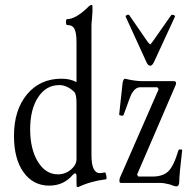

<svg xmlns="http://www.w3.org/2000/svg" viewBox="-20 -746 774 783"><path d="M299 17Q293 17 292.5 13.5Q292 10 292 -8V-28Q292 -39 286 -39Q282 -39 276 -32Q239 11 181 11Q115 11 76 -43.5Q37 -98 37 -192Q37 -297 90 -361Q143 -425 231 -425Q267 -425 292 -411V-573Q292 -611 284 -627.5Q276 -644 254 -644Q249 -644 249 -656Q249 -668 254 -668Q287 -668 335 -713Q347 -726 353 -726Q357 -726 357 -720Q358 -700 355.5 -675.5Q353 -651 353 -641V-114Q353 -40 387 -40Q393 -40 408 -43Q410 -43 412 -36Q414 -29 414.5 -23Q415 -17 413 -15Q349 -7 299 17ZM593 -478Q584 -478 578 -491L493 -677Q491 -682 498 -685Q505 -688 508 -683L581 -577Q590 -565 593 -565Q594 -565 603 -577L678 -684Q680 -687 687.5 -685Q695 -683 693 -677L607 -491Q600 -478 593 -478ZM699 14Q692 14 672 6Q648 0 635 0H473Q467 0 467 -9Q467 -13 469 -21L627 -382L622 -390H551Q533 -390 518 -366Q513 -359 484 -277Q482 -273 474 -274.5Q466 -276 466 -279L480 -408Q483 -425 490 -425Q530 -415 562 -415H689Q698 -415 698 -407Q698 -402 695 -396L539 -34L544 -26H602Q643 -26 665.5 -46.5Q688 -67 708 -134Q709 -136 713 -136.5Q717 -137 720 -136.5Q723 -136 723 -134Q711 -32 711 -5Q711 14 699 14ZM216 -35Q247 -35 270 -55Q292 -74 292 -97V-326Q292 -363 282 -372Q253 -399 222 -399Q168 -399 135.5 -349.5Q103 -300 103 -219Q103 -138 134.5 -86.5Q166 -35 216 -35Z"/></svg>

Font: Junicode Cond Light
Style: Regular
Weight: 300
Width: 3
Designer: Peter S. Baker
Version: Version 2.201